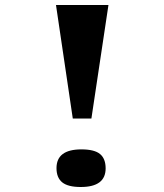

<svg xmlns="http://www.w3.org/2000/svg" viewBox="-20 -730 654 765"><path d="M270 -257.8 203.1 -710H412.1L344.2 -257.8ZM301.8 15.1Q251 15.1 228 -3.4Q205.1 -22 205.1 -60.1Q205.1 -134.8 304.2 -134.8Q356.4 -134.8 378.7 -116.2Q400.9 -97.7 400.9 -59.1Q400.9 15.1 301.8 15.1Z"/></svg>

Font: IntelOne Mono Medium
Style: Regular
Weight: 500
Designer: Fred Shallcrass
Foundry: Frere-Jones Type LLC
Version: Version 1.200;hotconv 1.1.0;makeotfexe 2.6.0;FJTRelease1.2